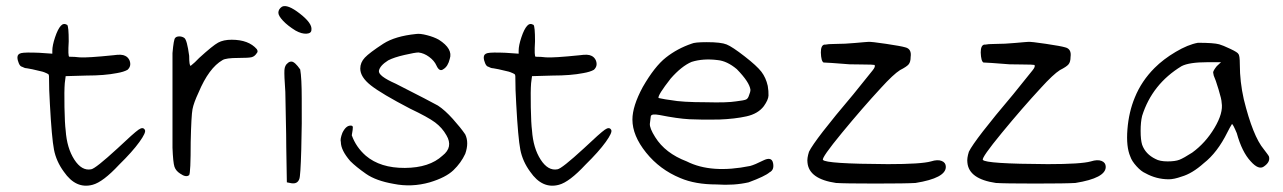

<svg xmlns="http://www.w3.org/2000/svg" viewBox="-20 -583 4130 618"><path d="M175.8 -500Q184.6 -509.8 196.3 -502.9Q201.2 -498 201.2 -450.2Q198.2 -400.4 203.1 -400.4Q220.7 -400.4 236.3 -398.4Q259.8 -396.5 345.7 -405.3Q372.1 -409.2 382.8 -403.3Q391.6 -399.4 396.5 -389.6Q404.3 -371.1 390.6 -358.4Q378.9 -351.6 356.4 -347.7Q316.4 -339.8 257.8 -339.8L191.4 -337.9L188.5 -315.4Q186.5 -291 187.5 -237.8Q188.5 -184.6 191.4 -163.1Q195.3 -106.4 219.2 -69.3Q243.2 -32.2 273.4 -38.1Q287.1 -40 358.4 -105.5Q411.1 -155.3 425.8 -165.5Q440.4 -175.8 446.3 -165Q451.2 -157.2 428.7 -126Q406.2 -94.7 363.3 -52.7Q311.5 2.9 278.3 11.7Q224.6 26.4 185.5 -30.3Q161.1 -63.5 153.8 -101.1Q146.5 -138.7 140.6 -248Q137.7 -293 137.7 -337.9Q137.7 -342.8 134.8 -344.7Q131.8 -346.7 122.1 -350.6Q118.2 -351.6 116.2 -352.5Q76.2 -362.3 66.4 -363.3Q59.6 -363.3 50.8 -368.2Q44.9 -369.1 40.5 -379.4Q36.1 -389.6 36.1 -398.4Q36.1 -409.2 48.3 -412.1Q60.5 -415 106.4 -413.1L148.4 -410.2V-419.9Q148.4 -436.5 157.2 -462.9Q166 -489.3 175.8 -500Z M543.9 -460.9Q547.9 -465.8 557.1 -465.8Q566.4 -465.8 573.2 -460.9Q582 -455.1 588.9 -403.3Q588.9 -371.1 593.8 -371.1Q607.4 -381.8 621.1 -396.5Q665 -436.5 682.1 -445.8Q699.2 -455.1 725.6 -455.1Q780.3 -455.1 806.6 -424.8Q811.5 -417 806.6 -412.1Q799.8 -401.4 790 -398.9Q780.3 -396.5 748 -396.5Q707 -396.5 696.3 -389.6Q652.3 -364.3 619.1 -285.2Q603.5 -252 599.6 -231.4Q595.7 -210.9 593.8 -126Q593.8 -26.4 588.9 -19.5Q579.1 -10.7 559.6 -24.4Q545.9 -33.2 541.5 -46.4Q537.1 -59.6 535.2 -107.4V-412.1Q539.1 -457 543.9 -460.9Z M887.7 -561.5Q905.3 -570.3 945.3 -539.1Q985.4 -507.8 982.4 -487.3Q982.4 -475.6 966.8 -474.6Q951.2 -473.6 931.6 -484.4Q906.2 -500 891.1 -516.1Q876 -532.2 876 -542Q876 -553.7 887.7 -561.5ZM906.2 -379.9Q911.1 -384.8 918 -384.8Q928.7 -384.8 946.3 -359.4Q951.2 -332 951.2 -265.6Q952.1 -187.5 949.7 -101.6Q947.3 -15.6 943.4 -6.8Q937.5 9.8 918 6.8L903.3 3.9L901.4 -109.4Q901.4 -143.6 899.9 -208.5Q898.4 -273.4 898.4 -287.1Q894.5 -341.8 895.5 -357.4Q896.5 -373 906.2 -379.9Z M1319.3 -473.6Q1332 -475.6 1354.5 -469.7Q1377 -463.9 1392.6 -455.1Q1438.5 -425.8 1427.7 -393.6Q1421.9 -369.1 1407.2 -360.4Q1394.5 -350.6 1384.8 -372.1Q1377.9 -387.7 1361.3 -399.9Q1344.7 -412.1 1327.1 -414.1Q1316.4 -414.1 1282.2 -406.2Q1248 -398.4 1229.5 -388.7Q1203.1 -372.1 1199.7 -355.5Q1196.3 -338.9 1253.9 -313.5Q1369.1 -254.9 1389.6 -243.2Q1412.1 -228.5 1437.5 -200.2Q1462.9 -171.9 1477.5 -150.4Q1490.2 -124 1477.5 -87.9Q1463.9 -58.6 1439.5 -35.2Q1415 -11.7 1363.3 3.9Q1304.7 20.5 1247.1 8.8Q1190.4 -1 1158.2 -23.4Q1126 -45.9 1107.4 -64.5Q1077.1 -99.6 1077.1 -126Q1074.2 -134.8 1082 -155.3Q1093.8 -179.7 1109.4 -178.7Q1115.2 -178.7 1115.7 -173.8Q1116.2 -168.9 1112.3 -147.5Q1126 -109.4 1157.2 -82Q1204.1 -42 1283.2 -42.5Q1362.3 -43 1404.3 -82Q1439.5 -109.4 1417 -147.5Q1403.3 -171.9 1380.4 -189Q1357.4 -206.1 1299.8 -233.4Q1208 -281.2 1173.8 -308.1Q1139.6 -335 1139.6 -362.3Q1139.6 -381.8 1154.3 -397.5Q1168.9 -413.1 1213.9 -442.4Q1252 -466.8 1319.3 -473.6Z M1676.8 -500Q1685.5 -509.8 1697.3 -502.9Q1702.1 -498 1702.1 -450.2Q1699.2 -400.4 1704.1 -400.4Q1721.7 -400.4 1737.3 -398.4Q1760.7 -396.5 1846.7 -405.3Q1873 -409.2 1883.8 -403.3Q1892.6 -399.4 1897.5 -389.6Q1905.3 -371.1 1891.6 -358.4Q1879.9 -351.6 1857.4 -347.7Q1817.4 -339.8 1758.8 -339.8L1692.4 -337.9L1689.5 -315.4Q1687.5 -291 1688.5 -237.8Q1689.5 -184.6 1692.4 -163.1Q1696.3 -106.4 1720.2 -69.3Q1744.1 -32.2 1774.4 -38.1Q1788.1 -40 1859.4 -105.5Q1912.1 -155.3 1926.8 -165.5Q1941.4 -175.8 1947.3 -165Q1952.1 -157.2 1929.7 -126Q1907.2 -94.7 1864.3 -52.7Q1812.5 2.9 1779.3 11.7Q1725.6 26.4 1686.5 -30.3Q1662.1 -63.5 1654.8 -101.1Q1647.5 -138.7 1641.6 -248Q1638.7 -293 1638.7 -337.9Q1638.7 -342.8 1635.7 -344.7Q1632.8 -346.7 1623 -350.6Q1619.1 -351.6 1617.2 -352.5Q1577.1 -362.3 1567.4 -363.3Q1560.5 -363.3 1551.8 -368.2Q1545.9 -369.1 1541.5 -379.4Q1537.1 -389.6 1537.1 -398.4Q1537.1 -409.2 1549.3 -412.1Q1561.5 -415 1607.4 -413.1L1649.4 -410.2V-419.9Q1649.4 -436.5 1658.2 -462.9Q1667 -489.3 1676.8 -500Z M2206.1 -442.4Q2215.8 -447.3 2254.9 -447.3Q2300.8 -447.3 2318.8 -439.9Q2336.9 -432.6 2377 -401.4Q2416 -371.1 2430.7 -352.1Q2445.3 -333 2451.2 -306.6Q2454.1 -289.1 2453.6 -275.4Q2453.1 -261.7 2438.5 -241.2Q2419.9 -216.8 2382.8 -208.5Q2345.7 -200.2 2293.9 -198.2Q2236.3 -197.3 2198.7 -199.2Q2161.1 -201.2 2102.5 -212.9Q2076.2 -217.8 2074.7 -208.5Q2073.2 -199.2 2071.8 -185.1Q2070.3 -170.9 2088.9 -141.6Q2121.1 -89.8 2190.4 -63.5Q2269.5 -23.4 2394.5 -48.8Q2409.2 -52.7 2436.5 -66.4Q2463.9 -80.1 2468.3 -58.1Q2472.7 -36.1 2457 -28.3Q2442.4 -15.6 2389.6 3.9Q2342.8 14.6 2286.1 10.7Q2217.8 10.7 2169.9 -9.8Q2103.5 -37.1 2059.6 -91.8Q2015.6 -146.5 2015.6 -198.2Q2015.6 -241.2 2048.8 -302.7Q2086.9 -369.1 2123.5 -397.9Q2160.2 -426.8 2206.1 -442.4ZM2290 -389.6Q2243.2 -395.5 2206.1 -383.8Q2173.8 -370.1 2138.7 -330.1Q2096.7 -276.4 2099.6 -267.6Q2100.6 -267.6 2106.9 -266.1Q2113.3 -264.6 2122.1 -263.2Q2130.9 -261.7 2139.6 -260.7Q2174.8 -253.9 2252.9 -253.9Q2320.3 -252 2349.6 -256.8Q2375 -259.8 2381.3 -262.7Q2387.7 -265.6 2390.6 -275.4Q2395.5 -287.1 2395.5 -293.9Q2392.6 -318.4 2351.6 -360.4Q2320.3 -386.7 2290 -389.6Z M2774.4 -448.2Q2783.2 -449.2 2832 -441.9Q2880.9 -434.6 2893.6 -430.7Q2915 -425.8 2911.1 -399.4Q2911.1 -383.8 2904.8 -376Q2898.4 -368.2 2877 -357.4Q2855.5 -343.8 2815.4 -299.8Q2755.9 -235.4 2689.9 -155.3Q2624 -75.2 2628.9 -68.4Q2637.7 -55.7 2837.9 -54.7Q2945.3 -54.7 2976.6 -63.5Q2998 -70.3 3011.2 -64.9Q3024.4 -59.6 3024.4 -45.9Q3024.4 -9.8 2926.8 5.9Q2897.5 7.8 2797.9 7.8Q2698.2 7.8 2670.9 5.9Q2584 -6.8 2579.1 -59.6Q2577.1 -73.2 2584 -94.7Q2602.5 -132.8 2726.6 -279.3Q2779.3 -344.7 2789.1 -356.9Q2798.8 -369.1 2794.9 -374L2783.2 -375Q2771.5 -375 2752.4 -375.5Q2733.4 -376 2714.8 -376Q2641.6 -381.8 2630.9 -381.8Q2623 -385.7 2622.1 -414.1Q2622.1 -437.5 2633.8 -439.5H2637.7Q2641.6 -440.4 2647.9 -440.9Q2654.3 -441.4 2662.6 -441.4Q2670.9 -441.4 2680.7 -441.9Q2690.4 -442.4 2700.2 -442.4Q2715.8 -443.4 2733.4 -444.8Q2751 -446.3 2761.7 -447.3Q2772.5 -448.2 2774.4 -448.2Z M3289.1 -448.2Q3297.9 -449.2 3346.7 -441.9Q3395.5 -434.6 3408.2 -430.7Q3429.7 -425.8 3425.8 -399.4Q3425.8 -383.8 3419.4 -376Q3413.1 -368.2 3391.6 -357.4Q3370.1 -343.8 3330.1 -299.8Q3270.5 -235.4 3204.6 -155.3Q3138.7 -75.2 3143.6 -68.4Q3152.3 -55.7 3352.5 -54.7Q3460 -54.7 3491.2 -63.5Q3512.7 -70.3 3525.9 -64.9Q3539.1 -59.6 3539.1 -45.9Q3539.1 -9.8 3441.4 5.9Q3412.1 7.8 3312.5 7.8Q3212.9 7.8 3185.5 5.9Q3098.6 -6.8 3093.8 -59.6Q3091.8 -73.2 3098.6 -94.7Q3117.2 -132.8 3241.2 -279.3Q3293.9 -344.7 3303.7 -356.9Q3313.5 -369.1 3309.6 -374L3297.9 -375Q3286.1 -375 3267.1 -375.5Q3248 -376 3229.5 -376Q3156.2 -381.8 3145.5 -381.8Q3137.7 -385.7 3136.7 -414.1Q3136.7 -437.5 3148.4 -439.5H3152.3Q3156.2 -440.4 3162.6 -440.9Q3168.9 -441.4 3177.2 -441.4Q3185.5 -441.4 3195.3 -441.9Q3205.1 -442.4 3214.8 -442.4Q3230.5 -443.4 3248 -444.8Q3265.6 -446.3 3276.4 -447.3Q3287.1 -448.2 3289.1 -448.2Z M3835.9 -445.3Q3886.7 -445.3 3904.3 -440.4Q3915 -437.5 3939.9 -425.8Q3964.8 -414.1 3965.8 -409.2Q3970.7 -406.2 3970.7 -375Q3970.7 -320.3 3983.4 -263.7Q4012.7 -144.5 4047.9 -102.5Q4050.8 -98.6 4057.1 -90.3Q4063.5 -82 4064.5 -79.1Q4069.3 -61.5 4047.9 -46.9Q4031.2 -35.2 4005.9 -63.5Q3977.5 -93.8 3960.9 -154.3Q3948.2 -184.6 3945.3 -183.6Q3938.5 -172.9 3930.7 -157.2Q3898.4 -91.8 3854.5 -57.6Q3817.4 -24.4 3783.2 -14.6Q3758.8 -5.9 3742.2 -5.9Q3702.1 -5.9 3667 -25.4Q3653.3 -31.2 3638.2 -47.9Q3623 -64.5 3618.2 -79.1Q3604.5 -110.4 3608.9 -166.5Q3613.3 -222.7 3632.8 -269.5Q3654.3 -322.3 3696.3 -364.3Q3724.6 -392.6 3764.2 -416Q3803.7 -439.5 3835.9 -445.3ZM3896.5 -370.1 3910.2 -382.8H3867.2Q3807.6 -382.8 3783.2 -370.1Q3688.5 -312.5 3656.2 -210Q3651.4 -190.4 3651.4 -161.6Q3651.4 -132.8 3656.2 -117.2Q3667 -86.9 3699.2 -71.3Q3712.9 -63.5 3738.3 -63.5Q3762.7 -63.5 3776.4 -68.8Q3790 -74.2 3817.4 -91.8Q3860.4 -123 3889.2 -171.4Q3918 -219.7 3912.1 -252.9Q3912.1 -262.7 3902.3 -294.9Q3892.6 -327.1 3886.7 -339.8L3884.8 -349.6Q3884.8 -355.5 3896.5 -370.1Z"/></svg>

Font: JasonHandwriting2
Style: Regular
Weight: 400
Version: Version 1.05.10